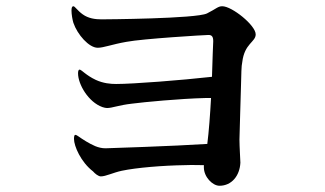

<svg xmlns="http://www.w3.org/2000/svg" viewBox="-20 -677 1040 615"><path d="M692 -657C678 -657 673 -649 643 -634C609 -617 313 -615 305 -615C285 -615 263 -618 245 -631C228 -643 220 -657 215 -657C211 -657 209 -653 209 -643C209 -631 212 -614 215 -604C228 -566 265 -524 293 -524C312 -524 339 -535 385 -543C437 -553 637 -565 648 -565C659 -565 663 -559 663 -545C662 -533 661 -487 659 -431C561 -420 406 -408 352 -408C334 -408 311 -410 287 -421C255 -436 241 -454 235 -454C231 -454 230 -448 230 -442C230 -407 263 -350 308 -334C314 -332 319 -331 323 -331C340 -331 359 -340 403 -345C441 -350 557 -361 637 -363H656C653 -309 649 -255 644 -216C538 -209 320 -202 318 -202C294 -202 275 -213 256 -224C234 -237 227 -245 221 -245C218 -245 217 -239 217 -232C217 -209 239 -158 278 -128C284 -121 295 -112 303 -112C319 -112 342 -124 370 -130C417 -140 503 -147 572 -148C595 -149 616 -148 633 -148V-141C633 -110 661 -82 683 -82C722 -82 748 -114 750 -156C750 -163 747 -207 747 -230C747 -246 751 -359 752 -405C753 -439 753 -466 756 -478C763 -538 799 -542 799 -567C799 -596 723 -657 692 -657Z"/></svg>

Font: Shippori Mincho OTF
Style: Bold
Weight: 800
Designer: FONTDASU
Foundry: FONTDASU / Google Inc. / but / Adobe
Version: Version 3.300;hotconv 1.0.109;makeotfexe 2.5.65596